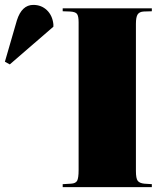

<svg xmlns="http://www.w3.org/2000/svg" viewBox="-219 -764 677 784"><path d="M37 0V-12L71 -14Q90 -15 96 -26Q102 -37 102 -70V-673Q102 -698 95.5 -707Q89 -716 66 -717L37 -718V-730H401V-718L368 -717Q350 -716 343 -705Q336 -694 336 -667V-66Q336 -35 343.5 -25.5Q351 -16 370 -14L401 -12V0ZM-179 -501 -199 -512 -150 -681Q-130 -744 -83 -744Q-50 -744 -27.5 -722.5Q-5 -701 -1 -665V-655Z"/></svg>

Font: Literata 72pt Black
Style: Regular
Weight: 900
Designer: Latin by Veronika Burian and Jose Scaglione. Greek by Irene Vlachou. Cyrillic by Vera Evstafieva.
Foundry: TypeTogether
Version: Version 3.002